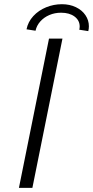

<svg xmlns="http://www.w3.org/2000/svg" viewBox="-20 -906 449 926"><path d="M216.3 -719.7H281.2L136.2 0H71.3ZM364.3 -778.3Q364.3 -807.6 339.6 -826.2Q314.9 -844.7 274.4 -844.7Q244.1 -844.7 218 -833.5Q191.9 -822.3 174.3 -802.5Q156.7 -782.7 151.4 -757.8L107.9 -764.6Q115.2 -800.8 140.6 -828.4Q166 -856 202.4 -870.8Q238.8 -885.7 278.8 -885.7Q316.4 -885.7 346.2 -871.3Q376 -856.9 392.3 -832.5Q408.7 -808.1 408.7 -779.3Q408.7 -767.6 405.8 -755.9L362.3 -762.7Q364.3 -770 364.3 -778.3Z"/></svg>

Font: Reddit Sans Vanilla Light
Style: Italic
Weight: 300
Italic angle: -11.25°
Designer: Stephen Hutchings
Version: Version 1.013